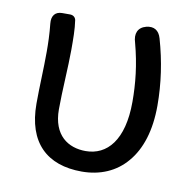

<svg xmlns="http://www.w3.org/2000/svg" viewBox="-68 -617 704 699"><g transform="rotate(10 284.5 -268.0)"><path d="M444 -60C485 -108 508 -179 508 -271C508 -353 496 -434 473 -514C465 -542 446 -554 418 -547C387 -539 378 -514 388 -483C409 -405 416 -336 416 -269C416 -127 358 -63 279 -63C215 -63 157 -99 157 -196C157 -263 164 -356 164 -416C164 -457 164 -493 159 -526C157 -536 149 -543 137 -543H111H108C83 -543 69 -527 72 -498C76 -460 77 -426 77 -394C77 -330 73 -266 73 -202C73 -58 149 13 278 13C346 13 404 -12 444 -60Z"/></g></svg>

Font: GenSenRounded2 TW R
Style: Regular
Weight: 400
Version: Version 2.100;PS 2.1;hotconv 16.6.51;makeotf.lib2.5.65220 DE